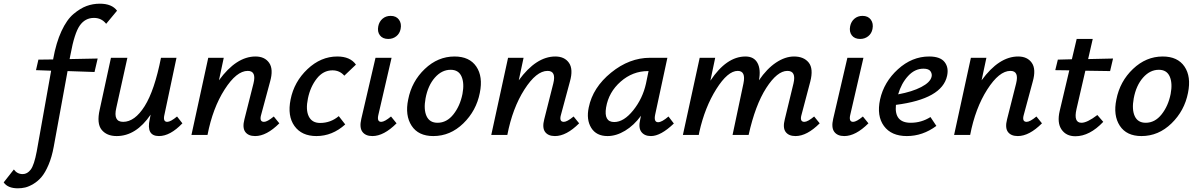

<svg xmlns="http://www.w3.org/2000/svg" viewBox="-157 -731 6491 1040"><path d="M384 -711Q449 -711 477 -673L418 -602Q393 -634 352 -634Q304 -634 275 -592.5Q246 -551 225 -436L220 -411L372 -414L355 -341L209 -346L134 64Q124 119 106 161.5Q88 204 68 227.5Q48 251 23.5 265.5Q-1 280 -20.5 284.5Q-40 289 -60 289Q-115 289 -137 257L-82 187Q-64 212 -34 212Q-9 212 9.5 187.5Q28 163 42 89L120 -348L38 -351L51 -408L131 -409V-411Q147 -500 176 -562.5Q205 -625 241.5 -655.5Q278 -686 312 -698.5Q346 -711 384 -711Z M802 -100 831 -63Q765 6 704 6Q634 6 654 -85L659 -110Q580 6 475 6Q421 6 393.5 -28Q366 -62 383 -137L444 -418H533L473 -147Q455 -71 510 -71Q573 -71 626.5 -156Q680 -241 715 -418H799L734 -111Q724 -71 749 -71Q767 -71 802 -100Z M1326 -100 1356 -63Q1287 6 1225 6Q1188 6 1171.5 -16.5Q1155 -39 1167 -85L1216 -279Q1233 -347 1185 -347Q1124 -347 1059.5 -246Q995 -145 967 0H880L971 -418H1055L1029 -296Q1123 -425 1227 -425Q1277 -425 1301 -390.5Q1325 -356 1306 -289L1258 -111Q1246 -71 1273 -71Q1291 -71 1326 -100Z M1708 -321Q1683 -350 1644 -350Q1594 -350 1559 -305.5Q1524 -261 1511 -198Q1498 -136 1515.5 -100.5Q1533 -65 1577 -65Q1634 -65 1678 -102L1713 -57Q1643 6 1557 6Q1477 6 1438 -48.5Q1399 -103 1417 -192Q1436 -288 1508.5 -356.5Q1581 -425 1670 -425Q1740 -425 1771 -381Z M1946 -520Q1916 -520 1901 -539.5Q1886 -559 1892 -589Q1897 -614 1915 -629.5Q1933 -645 1959 -645Q1989 -645 2004 -624.5Q2019 -604 2013 -574Q2008 -549 1989.5 -534.5Q1971 -520 1946 -520ZM1860 6Q1823 6 1806 -17Q1789 -40 1800 -87L1877 -418H1964L1893 -111Q1883 -71 1908 -71Q1926 -71 1961 -100L1991 -63Q1922 6 1860 6Z M2190 6Q2109 6 2072.5 -50Q2036 -106 2054 -192Q2073 -290 2144 -357.5Q2215 -425 2305 -425Q2386 -425 2423 -370.5Q2460 -316 2442 -228Q2423 -131 2352.5 -62.5Q2282 6 2190 6ZM2213 -66Q2263 -66 2299 -111.5Q2335 -157 2348 -222Q2359 -280 2343 -316.5Q2327 -353 2284 -353Q2236 -353 2198.5 -310.5Q2161 -268 2148 -198Q2137 -138 2153.5 -102Q2170 -66 2213 -66Z M2950 -100 2980 -63Q2911 6 2849 6Q2812 6 2795.5 -16.5Q2779 -39 2791 -85L2840 -279Q2857 -347 2809 -347Q2748 -347 2683.5 -246Q2619 -145 2591 0H2504L2595 -418H2679L2653 -296Q2747 -425 2851 -425Q2901 -425 2925 -390.5Q2949 -356 2930 -289L2882 -111Q2870 -71 2897 -71Q2915 -71 2950 -100Z M3464 -100 3493 -62Q3422 6 3369 6Q3334 6 3317 -16.5Q3300 -39 3311 -85L3315 -104Q3277 -52 3229 -23Q3181 6 3134 6Q3073 6 3045.5 -38.5Q3018 -83 3032 -149Q3054 -257 3153 -337.5Q3252 -418 3364 -418H3458L3392 -111Q3383 -69 3408 -69Q3428 -69 3464 -100ZM3170 -70Q3222 -70 3273 -133.5Q3324 -197 3342 -278L3356 -346H3353Q3270 -346 3205 -289Q3140 -232 3126 -149Q3113 -70 3170 -70Z M4253 -100 4283 -63Q4214 6 4152 6Q4115 6 4098.5 -16.5Q4082 -39 4094 -85L4141 -279Q4157 -347 4108 -347Q4053 -347 3993.5 -254.5Q3934 -162 3898 0H3811L3870 -279Q3884 -347 3839 -347Q3785 -347 3723 -248.5Q3661 -150 3631 -16L3628 0H3542L3633 -418H3717L3691 -294Q3778 -425 3881 -425Q3927 -425 3946 -390Q3965 -355 3954 -296Q3997 -359 4046.5 -392Q4096 -425 4144 -425Q4197 -425 4223.5 -392Q4250 -359 4232 -289L4185 -111Q4173 -71 4200 -71Q4218 -71 4253 -100Z M4502 -520Q4472 -520 4457 -539.5Q4442 -559 4448 -589Q4453 -614 4471 -629.5Q4489 -645 4515 -645Q4545 -645 4560 -624.5Q4575 -604 4569 -574Q4564 -549 4545.5 -534.5Q4527 -520 4502 -520ZM4416 6Q4379 6 4362 -17Q4345 -40 4356 -87L4433 -418H4520L4449 -111Q4439 -71 4464 -71Q4482 -71 4517 -100L4547 -63Q4478 6 4416 6Z M4876 -425Q4936 -425 4959.5 -395Q4983 -365 4973 -320Q4946 -195 4696 -163Q4686 -66 4776 -66Q4834 -66 4883 -97L4915 -49Q4841 6 4755 6Q4671 6 4631 -48.5Q4591 -103 4610 -192Q4631 -287 4707 -356Q4783 -425 4876 -425ZM4889 -315Q4893 -330 4883.5 -344.5Q4874 -359 4845 -359Q4798 -359 4761.5 -319Q4725 -279 4708 -220Q4784 -234 4833 -259.5Q4882 -285 4889 -315Z M5457 -100 5487 -63Q5418 6 5356 6Q5319 6 5302.5 -16.5Q5286 -39 5298 -85L5347 -279Q5364 -347 5316 -347Q5255 -347 5190.5 -246Q5126 -145 5098 0H5011L5102 -418H5186L5160 -296Q5254 -425 5358 -425Q5408 -425 5432 -390.5Q5456 -356 5437 -289L5389 -111Q5377 -71 5404 -71Q5422 -71 5457 -100Z M5722 -348 5674 -140Q5657 -66 5701 -66Q5732 -66 5787 -108L5819 -71Q5745 7 5668 7Q5618 7 5593 -29.5Q5568 -66 5583 -130L5635 -350L5559 -351L5573 -408L5649 -410L5675 -520H5762L5737 -411L5872 -414L5856 -346Z M6026 6Q5945 6 5908.5 -50Q5872 -106 5890 -192Q5909 -290 5980 -357.5Q6051 -425 6141 -425Q6222 -425 6259 -370.5Q6296 -316 6278 -228Q6259 -131 6188.5 -62.5Q6118 6 6026 6ZM6049 -66Q6099 -66 6135 -111.5Q6171 -157 6184 -222Q6195 -280 6179 -316.5Q6163 -353 6120 -353Q6072 -353 6034.5 -310.5Q5997 -268 5984 -198Q5973 -138 5989.5 -102Q6006 -66 6049 -66Z"/></svg>

Font: EauTestInfant Semibold
Style: Italic
Weight: 600
Italic angle: -12°
Designer: Christian Thalmann (Catharsis Fonts)
Version: Version 0.001;PS 000.001;hotconv 1.0.88;makeotf.lib2.5.64775